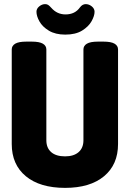

<svg xmlns="http://www.w3.org/2000/svg" viewBox="-20 -904 630 932"><path d="M296 8Q174 8 105.5 -48.5Q37 -105 37 -205V-664Q37 -682 54 -692Q71 -702 108 -702H134Q171 -702 188 -692Q205 -682 205 -664V-223Q205 -186 228.5 -165.5Q252 -145 296 -145Q338 -145 361.5 -165.5Q385 -186 385 -223V-664Q385 -682 402 -692Q419 -702 456 -702H482Q519 -702 536 -692Q553 -682 553 -664V-205Q553 -105 485 -48.5Q417 8 296 8ZM297 -736Q249 -736 217.5 -755Q186 -774 171.5 -800Q157 -826 157 -847Q157 -862 170.5 -873Q184 -884 199 -884Q208 -884 214 -880Q220 -876 229 -866Q257 -834 298 -834Q344 -834 368 -868Q380 -884 396 -884Q412 -884 425.5 -873Q439 -862 439 -847Q439 -827 424.5 -801Q410 -775 378.5 -755.5Q347 -736 297 -736Z"/></svg>

Font: Asap Condensed ExtraBold
Style: Regular
Weight: 800
Width: 3
Designer: Pablo Cosgaya
Foundry: Omnibus-Type
Version: Version 3.001; ttfautohint (v1.8.4.7-5d5b)